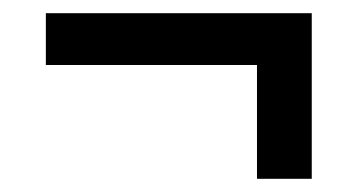

<svg xmlns="http://www.w3.org/2000/svg" viewBox="-20 -370 549 291"><path d="M452.5 -320V-99H369.5V-320ZM452.5 -271.5H49.5V-350H452.5Z"/></svg>

Font: Anek Devanagari Medium Medium
Style: Regular
Weight: 500
Version: Version 1.003